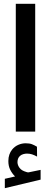

<svg xmlns="http://www.w3.org/2000/svg" viewBox="-20 -692 267 1009"><path d="M59.1 235.4Q43.5 219.7 33.7 200.2Q23.9 180.7 23.9 154.3Q23.9 135.3 29.3 120.1Q34.7 105 43.9 93.8Q57.1 77.6 75.9 69.3Q94.7 61 114.7 61Q135.3 61 147.9 65.9Q160.6 70.8 174.3 79.1L174.8 130.9Q160.2 123 148.2 119.1Q136.2 115.2 121.6 115.2Q112.8 115.2 102.8 117.9Q92.8 120.6 85 127.4Q71.8 139.2 71.8 160.6Q72.3 176.3 82.8 190.4Q93.3 204.6 117.2 211.4Q119.6 211.9 122.1 212.9Q124.5 213.9 127.4 213.9Q129.9 213.9 131.8 213.4L193.4 200.7V252L5.4 296.9V247.6ZM63 -671.9H165V-0.5H63Z"/></svg>

Font: Vazir Medium
Style: Medium
Weight: 500
Designer: Saber Rastikerdar
Foundry: Saber Rastikerdar
Version: Version 30.0.0